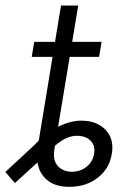

<svg xmlns="http://www.w3.org/2000/svg" viewBox="-77 -686 478 714"><path d="M181.2 8.8Q132.8 8.8 104.5 -11.7Q76.2 -32.2 66.2 -65.2Q56.2 -98.1 62.5 -134.8L86.9 -283.2H150.4L125 -128.9Q118.7 -89.8 138.2 -68.6Q157.7 -47.4 190.4 -47.4Q221.7 -47.4 244.9 -65.9Q268.1 -84.5 272.9 -114.3Q277.8 -142.1 262.2 -160.2Q246.6 -178.2 217.8 -180.7Q197.8 -182.6 178 -175.5Q158.2 -168.5 138.2 -152.8Q118.2 -137.2 95.7 -112.3L-21.5 -5.4L-57.1 -46.4L43.5 -139.6Q91.8 -190.4 137.7 -213.9Q183.6 -237.3 225.6 -237.3Q282.7 -237.3 315.4 -203.4Q348.1 -169.4 338.9 -114.3Q330.1 -59.1 286.6 -25.1Q243.2 8.8 181.2 8.8ZM72.3 -194.3 149.9 -665.5H213.9L135.7 -194.3ZM41 -474.6 50.3 -530.3H300.8L291.5 -474.6Z"/></svg>

Font: Inter 28pt Light
Style: Italic
Weight: 300
Italic angle: -9.3988°
Designer: Rasmus Andersson
Foundry: rsms
Version: Version 4.001;git-66647c0bb